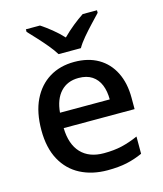

<svg xmlns="http://www.w3.org/2000/svg" viewBox="-115 -851 802 947"><g transform="rotate(-15 286.0 -378.0)"><path d="M295 -549Q366 -549 417 -519.5Q468 -490 495.5 -435Q523 -380 523 -305V-247H161Q163 -164 204.5 -120Q246 -76 321 -76Q373 -76 413.5 -85.5Q454 -95 497 -114V-26Q457 -8 415.5 1Q374 10 317 10Q239 10 179 -21Q119 -52 85.5 -113.5Q52 -175 52 -265Q52 -356 82.5 -419Q113 -482 167.5 -515.5Q222 -549 295 -549ZM295 -467Q238 -467 203.5 -430Q169 -393 163 -325H417Q417 -367 404 -399Q391 -431 364 -449Q337 -467 295 -467ZM231 -606Q217 -629 195 -655.5Q173 -682 149 -708Q125 -734 107 -753V-766H179Q205 -749 233.5 -726Q262 -703 287 -676Q314 -703 342.5 -726Q371 -749 397 -766H470V-753Q452 -734 427.5 -708Q403 -682 380.5 -655.5Q358 -629 345 -606Z"/></g></svg>

Font: Noto Sans Thai Medium
Style: Regular
Weight: 500
Designer: Monotype Design Team
Foundry: Monotype Imaging Inc.
Version: Version 2.001